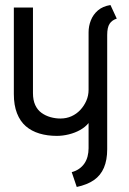

<svg xmlns="http://www.w3.org/2000/svg" viewBox="-20 -532 514 763"><path d="M444 -458 419 -512Q388 -507 369 -490.5Q350 -474 341 -451Q332 -428 332 -404V-175Q332 -152 323 -131.5Q314 -111 299 -95Q284 -79 264 -70Q244 -61 220 -61Q200 -61 180.5 -66.5Q161 -72 145 -83.5Q129 -95 120 -114.5Q111 -134 111 -162V-502H35V-158Q35 -114 47.5 -82Q60 -50 82.5 -30.5Q105 -11 136.5 -1.5Q168 8 206 8Q229 8 253.5 2Q278 -4 298.5 -15.5Q319 -27 332 -43V57Q332 74 328 89.5Q324 105 315.5 117.5Q307 130 294 139Q281 148 265 152L285 211Q327 202 353.5 183.5Q380 165 393 134.5Q406 104 406 61V-393Q406 -423 415.5 -437.5Q425 -452 444 -458Z"/></svg>

Font: Advent Pro Medium
Style: Regular
Weight: 500
Designer: VivaRado, Andreas Kalpakidis
Foundry: VivaRado, Andreas Kalpakidis
Version: Version 3.000